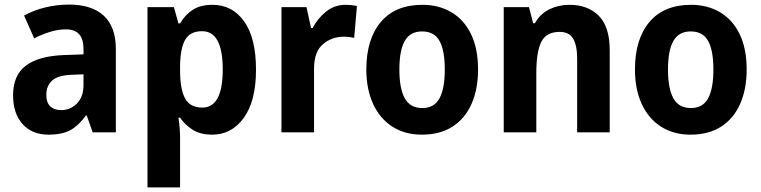

<svg xmlns="http://www.w3.org/2000/svg" viewBox="-20 -577 3317 837"><path d="M281 -557Q380 -557 432.5 -508.5Q485 -460 485 -363V0H384L358 -74H355Q323 -30 287.5 -10Q252 10 191 10Q120 10 78.5 -36Q37 -82 37 -162Q37 -249 93 -291Q149 -333 259 -337L344 -340V-364Q344 -449 268 -449Q234 -449 199.5 -438.5Q165 -428 129 -410L85 -509Q126 -532 176.5 -544.5Q227 -557 281 -557ZM293 -251Q233 -249 207.5 -226Q182 -203 182 -164Q182 -129 199.5 -113Q217 -97 246 -97Q287 -97 315.5 -126Q344 -155 344 -207V-253Z M906 -556Q993 -556 1044.5 -483.5Q1096 -411 1096 -273Q1096 -137 1043 -63.5Q990 10 905 10Q854 10 820.5 -11Q787 -32 765 -64H758Q765 -16 765 20V240H623V-546H738L758 -475H765Q788 -514 821.5 -535Q855 -556 906 -556ZM861 -441Q809 -441 787.5 -404Q766 -367 765 -290V-270Q765 -189 786.5 -148.5Q808 -108 862 -108Q951 -108 951 -274Q951 -441 861 -441Z M1487 -556Q1512 -556 1536 -551L1524 -412Q1516 -414 1503.5 -415.5Q1491 -417 1479 -417Q1426 -417 1387.5 -384Q1349 -351 1349 -278V0H1207V-546H1316L1336 -455H1343Q1364 -496 1401 -526Q1438 -556 1487 -556Z M2064 -274Q2064 -189 2036 -125Q2008 -61 1953.5 -25.5Q1899 10 1819 10Q1745 10 1690.5 -25Q1636 -60 1606.5 -124Q1577 -188 1577 -274Q1577 -406 1640 -481Q1703 -556 1822 -556Q1893 -556 1948 -523.5Q2003 -491 2033.5 -428Q2064 -365 2064 -274ZM1721 -274Q1721 -191 1744.5 -148.5Q1768 -106 1821 -106Q1873 -106 1896 -148.5Q1919 -191 1919 -274Q1919 -357 1896 -398.5Q1873 -440 1820 -440Q1768 -440 1744.5 -398.5Q1721 -357 1721 -274Z M2462 -556Q2543 -556 2590.5 -508Q2638 -460 2638 -358V0H2496V-321Q2496 -379 2478.5 -408.5Q2461 -438 2420 -438Q2361 -438 2339.5 -394Q2318 -350 2318 -259V0H2176V-546H2286L2304 -476H2312Q2335 -517 2375 -536.5Q2415 -556 2462 -556Z M3235 -274Q3235 -189 3207 -125Q3179 -61 3124.5 -25.5Q3070 10 2990 10Q2916 10 2861.5 -25Q2807 -60 2777.5 -124Q2748 -188 2748 -274Q2748 -406 2811 -481Q2874 -556 2993 -556Q3064 -556 3119 -523.5Q3174 -491 3204.5 -428Q3235 -365 3235 -274ZM2892 -274Q2892 -191 2915.5 -148.5Q2939 -106 2992 -106Q3044 -106 3067 -148.5Q3090 -191 3090 -274Q3090 -357 3067 -398.5Q3044 -440 2991 -440Q2939 -440 2915.5 -398.5Q2892 -357 2892 -274Z"/></svg>

Font: Noto Sans Devanagari UI SemiCondensed
Style: Bold
Weight: 700
Width: 4
Designer: Jelle Bosma - Monotype Design Team
Foundry: Monotype Imaging Inc.
Version: Version 2.004; ttfautohint (v1.8.4.7-5d5b)